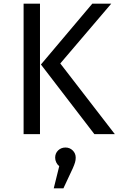

<svg xmlns="http://www.w3.org/2000/svg" viewBox="-20 -726 655 1039"><path d="M196.4 -706.2V0H107.7V-706.2ZM490.8 0 201.5 -376.9 479.5 -706.2H582.1L306.2 -382.6L601.5 0ZM389.7 127.2Q389.7 140 386.2 152.3Q382.6 164.6 374.4 183.6L323.1 293.3H270.8L300.5 173.3Q290.3 165.1 284.4 152.8Q278.5 140.5 278.5 127.2Q278.5 103.6 294.6 87.9Q310.8 72.3 334.4 72.3Q357.4 72.3 373.6 88.2Q389.7 104.1 389.7 127.2Z"/></svg>

Font: Fira Code Fixed
Style: Regular
Weight: 400
Monospace: yes
Designer: Carrois Corporate, Edenspiekermann AG, Nikita Prokopov
Foundry: Carrois Corporate, Edenspiekermann AG, Nikita Prokopov
Version: Version 5.002